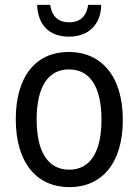

<svg xmlns="http://www.w3.org/2000/svg" viewBox="-20 -761 570 791"><path d="M264 -610C346 -610 396 -661 397 -741H343C336 -689 305 -669 265 -669C225 -669 194 -689 187 -741H133C136 -657 184 -610 264 -610ZM266 10C399 10 486 -88 486 -267C486 -449 396 -547 263 -547C130 -547 45 -449 45 -270C45 -88 133 10 266 10ZM265 -62C178 -62 131 -135 131 -269C131 -403 178 -475 264 -475C351 -475 398 -403 398 -268C398 -135 352 -62 265 -62Z"/></svg>

Font: Noto Sans Mono Condensed
Style: Regular
Weight: 400
Width: 3
Designer: Monotype Design Team
Foundry: Monotype Imaging Inc.
Version: Version 2.014